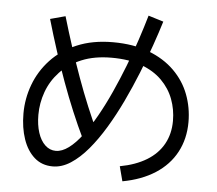

<svg xmlns="http://www.w3.org/2000/svg" viewBox="-57 -872 1114 987"><g transform="rotate(5 500.0 -378.0)"><path d="M610 52 590 -24Q671 -39 727.5 -73.5Q784 -108 813 -160.5Q842 -213 842 -280Q842 -339 822 -392Q802 -445 760.5 -486.5Q719 -528 654.5 -552Q590 -576 500 -576Q411 -576 345 -548.5Q279 -521 235.5 -474.5Q192 -428 171 -370Q150 -312 150 -251Q150 -199 163 -159Q176 -119 200 -96.5Q224 -74 255 -74Q287 -74 321.5 -99.5Q356 -125 390 -170.5Q424 -216 457.5 -275.5Q491 -335 522 -403.5Q553 -472 580.5 -542.5Q608 -613 630.5 -681Q653 -749 670 -808L748 -784Q731 -728 706.5 -658Q682 -588 651.5 -512Q621 -436 585.5 -361.5Q550 -287 510 -220.5Q470 -154 427 -103Q384 -52 338.5 -22.5Q293 7 246 7Q190 7 151.5 -27Q113 -61 93 -119.5Q73 -178 73 -251Q73 -328 100 -400.5Q127 -473 180.5 -530.5Q234 -588 314.5 -622Q395 -656 500 -656Q606 -656 685.5 -625.5Q765 -595 818 -542.5Q871 -490 896.5 -422.5Q922 -355 922 -281Q922 -194 885 -125Q848 -56 778 -11Q708 34 610 52ZM389 -146Q325 -279 270 -430Q215 -581 167 -747L245 -768Q293 -605 346 -458.5Q399 -312 461 -181Z"/></g></svg>

Font: Murecho Thin
Style: Regular
Weight: 400
Version: Version 1.010